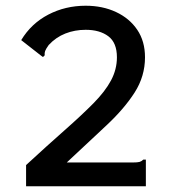

<svg xmlns="http://www.w3.org/2000/svg" viewBox="-20 -650 590 670"><path d="M71 -74Q147 -144 206 -196Q265 -248 306 -289.5Q347 -331 367.5 -369.5Q388 -408 388 -450Q388 -501 358 -523.5Q328 -546 279 -546Q241 -546 208 -533Q175 -520 150 -493Q140 -479 137.5 -472Q135 -465 136 -457L130 -451L123 -456L54 -510Q89 -568 148.5 -599Q208 -630 279 -630Q338 -630 385 -608Q432 -586 459 -546Q486 -506 486 -450Q486 -384 450 -327.5Q414 -271 352 -213Q290 -155 213 -83H443Q460 -83 467 -85Q474 -87 480 -93H489V0H71Z"/></svg>

Font: Inconsolata SemiExpanded SemiBold
Style: Regular
Weight: 600
Width: 6
Monospace: yes
Designer: Raph Levien, Cyreal, Brenton Simpson
Foundry: Raph Levien, Cyreal, Google
Version: Version 3.001; ttfautohint (v1.8.2.53-6de2)